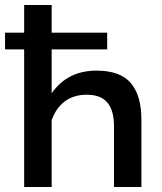

<svg xmlns="http://www.w3.org/2000/svg" viewBox="-29 -750 649 770"><path d="M67.9 0V-551.8H-8.8V-619.1H67.9V-730H178.2V-619.1H400.9V-551.8H178.2V-376Q241.7 -466.8 357.9 -466.8Q452.6 -466.8 495.4 -417.2Q538.1 -367.7 538.1 -269V0H428.2V-242.2Q428.2 -306.6 401.9 -338.4Q375.5 -370.1 318.8 -370.1Q267.1 -370.1 231.4 -343.8Q195.8 -317.4 178.2 -268.1V0Z"/></svg>

Font: Rawline SemiBold
Style: Regular
Weight: 600
Designer: Matt McInerney, Pablo Impallari, Rodrigo Fuenzalida
Foundry: Matt McInerney, Pablo Impallari, Rodrigo Fuenzalida
Version: Version 4.020;PS 004.020;hotconv 1.0.88;makeotf.lib2.5.64775